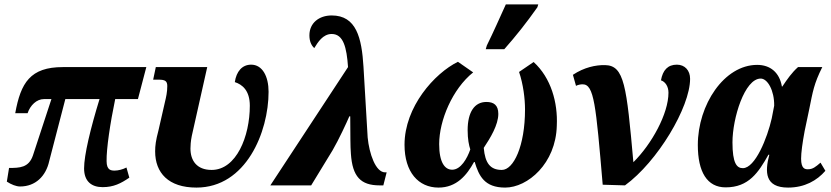

<svg xmlns="http://www.w3.org/2000/svg" viewBox="-20 -840 3766 870"><path d="M445 8C495 8 528 -9 566 -35L553 -81C536 -72 515 -67 500 -67C484 -67 463 -68 463 -110C462 -165 479 -281 502 -391H605L643 -536H265C117 -536 74 -465 49 -327H105C117 -363 146 -391 179 -391H213L129 -135C110 -80 69 -79 21 -79L11 -17C31 -4 53 5 71 5C141 5 188 -42 203 -110L276 -391H431C390 -258 361 -137 361 -77C361 -18 395 8 445 8Z M870 10C1095 10 1197 -242 1197 -424C1197 -494 1169 -547 1118 -547C1077 -547 1051 -516 1044 -468C1078 -457 1112 -430 1112 -361C1112 -222 1051 -70 939 -70C871 -70 843 -113 843 -167C843 -179 844 -199 849 -224L919 -536H686L674 -479H699C728 -479 738 -473 738 -450C738 -423 733 -401 727 -376L698 -249C686 -204 683 -180 683 -154C683 -57 743 10 870 10Z M1205 0H1390L1487 -159C1515 -207 1551 -285 1563 -313H1567C1568 -220 1567 -181 1570 -143C1577 -40 1614 0 1700 0H1717L1732 -59H1725C1682 -59 1653 -144 1646 -217L1627 -538C1619 -668 1595 -770 1483 -770C1426 -770 1382 -736 1382 -680C1382 -654 1390 -635 1404 -622C1420 -648 1443 -686 1483 -686C1536 -686 1551 -625 1557 -536Z M2181 -617H2265C2318 -677 2365 -736 2415 -807L2419 -820H2272C2241 -752 2217 -697 2186 -634ZM1967 10C2049 10 2095 -46 2128 -106H2131C2150 -43 2175 10 2269 10C2371 10 2499 -99 2503 -271C2508 -375 2477 -487 2398 -559L2332 -514C2351 -458 2359 -393 2359 -344C2359 -178 2307 -70 2254 -70C2202 -70 2178 -100 2172 -170C2202 -215 2238 -274 2238 -324C2238 -364 2217 -378 2184 -378C2130 -378 2099 -332 2099 -250C2099 -209 2105 -181 2111 -163C2097 -122 2068 -71 2029 -71C1996 -71 1970 -103 1970 -187C1970 -294 2030 -437 2124 -512L2055 -560C1949 -508 1813 -356 1813 -184C1813 -60 1876 10 1967 10Z M2711 -3 2812 0C2959 -107 3107 -354 3107 -483C3107 -521 3083 -547 3047 -547C3006 -547 2983 -522 2975 -476C2994 -470 3009 -449 3009 -420C3009 -325 2933 -187 2850 -105C2819 -452 2809 -543 2722 -545C2680 -546 2627 -535 2576 -501L2590 -451C2599 -456 2612 -458 2620 -458C2672 -458 2680 -366 2711 -3Z M3268 9C3373 9 3417 -59 3462 -139H3466C3445 -60 3446 10 3551 10C3626 10 3682 -22 3720 -66L3698 -103C3676 -84 3663 -73 3641 -73C3629 -73 3610 -74 3610 -121C3610 -148 3616 -192 3626 -246L3647 -346C3663 -425 3668 -460 3706 -536H3596C3568 -511 3547 -481 3525 -448H3523C3512 -512 3470 -546 3411 -546C3261 -546 3142 -365 3142 -183C3142 -61 3184 9 3268 9ZM3346 -78C3318 -78 3299 -101 3299 -195C3299 -304 3354 -484 3427 -484C3458 -484 3489 -430 3488 -361L3477 -304C3457 -215 3402 -78 3346 -78Z"/></svg>

Font: Noto Serif SemiCondensed Extra
Style: Italic
Weight: 800
Width: 4
Italic angle: -12°
Designer: Monotype Design Team
Foundry: Monotype Imaging Inc.
Version: Version 1.901